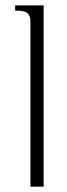

<svg xmlns="http://www.w3.org/2000/svg" viewBox="-20 -704 252 724"><path d="M94.7 0V-616.2Q94.7 -629.4 93.8 -635.7Q92.8 -642.1 87.6 -649.9Q82.5 -657.7 70.3 -660.9Q58.1 -664.1 37.1 -664.1V-683.6H144.5V0Z"/></svg>

Font: Buda Light
Style: Regular
Weight: 300
Version: Version 1.003